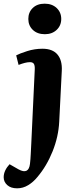

<svg xmlns="http://www.w3.org/2000/svg" viewBox="-70 -795 423 1044"><path d="M84 -692Q84 -728 108 -751.5Q132 -775 173 -775Q213 -775 238 -751.5Q263 -728 263 -692Q263 -656 238 -632.5Q213 -609 174 -609Q133 -609 108.5 -632.5Q84 -656 84 -692ZM252 -133Q248 -52 216 28Q184 108 133 168Q111 195 83 212Q55 229 23 229Q-11 229 -30.5 211.5Q-50 194 -50 169Q-50 150 -41.5 132Q-33 114 -18 98L31 126Q86 156 93 96Q96 70 97 46Q98 22 100 -13L119 -417Q120 -439 114 -448Q108 -457 93 -457Q80 -457 64.5 -453Q49 -449 31 -442L18 -494Q37 -504 77.5 -517Q118 -530 161 -530Q216 -530 242.5 -498.5Q269 -467 266 -410Z"/></svg>

Font: Literata 36pt
Style: Bold Italic
Weight: 700
Italic angle: -2°
Designer: Latin by Veronika Burian and Jose Scaglione. Greek by Irene Vlachou. Cyrillic by Vera Evstafieva
Foundry: TypeTogether
Version: Version 3.002